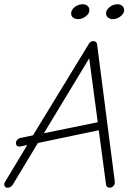

<svg xmlns="http://www.w3.org/2000/svg" viewBox="-49 -876 635 902"><path d="M317.9 -786.1Q303.7 -786.1 294.4 -793.5Q285.2 -800.8 285.2 -813Q285.2 -829.6 302 -842.8Q318.8 -856 338.9 -856Q353.5 -856 362.3 -848.1Q371.1 -840.3 371.1 -828.1Q371.1 -812.5 354 -799.3Q336.9 -786.1 317.9 -786.1ZM481 -786.1Q467.3 -786.1 458.3 -793.7Q449.2 -801.3 449.2 -813Q449.2 -829.6 466.1 -842.8Q482.9 -856 502.9 -856Q517.1 -856 525.6 -848.1Q534.2 -840.3 534.2 -828.1Q534.2 -812.5 517.3 -799.3Q500.5 -786.1 481 -786.1ZM464.8 5.9Q459 5.9 454.3 1.7Q449.7 -2.4 449.2 -8.8L415 -264.2L128.9 -204.1L11.2 -8.8Q2 5.9 -13.2 5.9Q-24.4 5.9 -27.8 -3.2Q-31.2 -12.2 -24.9 -22L79.1 -194.8L46.9 -188Q37.6 -186 31.7 -190.7Q25.9 -195.3 25.9 -203.1Q25.9 -211.9 31.7 -219Q37.6 -226.1 47.9 -228L106 -240.2L367.2 -668Q375.5 -683.1 389.2 -683.1Q396 -683.1 401.4 -678.7Q406.7 -674.3 407.2 -667L490.2 -23.9Q491.7 -11.2 484.1 -2.7Q476.6 5.9 464.8 5.9ZM157.2 -250 410.2 -301.8 370.1 -602.1Z"/></svg>

Font: Comic Neue Light
Style: Italic
Weight: 300
Italic angle: -12°
Designer: Craig Rozynski
Foundry: Craig Rozynski
Version: Version 2.003;hotconv 1.0.109;makeotfexe 2.5.65596